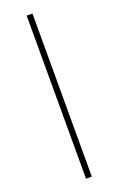

<svg xmlns="http://www.w3.org/2000/svg" viewBox="-149 -661 519 841"><g transform="rotate(-20 110.5 -240.0)"><path d="M97 -620H124V140H97Z"/></g></svg>

Font: Athiti ExtraLight
Style: Regular
Weight: 250
Version: Version 1.032